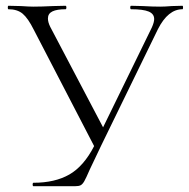

<svg xmlns="http://www.w3.org/2000/svg" viewBox="-20 -645 654 665"><path d="M612 -613Q562 -613 527 -544L331 -142L291 -58Q278 -28 272 -17.5Q266 -7 259.5 -3.5Q253 0 239 0H96Q93 0 93 -6Q93 -12 96 -12Q170 -12 220 -40.5Q270 -69 306 -139L97 -542Q77 -582 58.5 -597.5Q40 -613 9 -613Q7 -613 7 -619Q7 -625 9 -625L52 -624Q82 -622 95 -622Q124 -622 164 -624L207 -625Q210 -625 210 -619Q210 -613 207 -613Q177 -613 161.5 -605.5Q146 -598 146 -581Q146 -568 154 -552L337 -204L506 -550Q514 -568 514 -579Q514 -597 495 -605Q476 -613 434 -613Q431 -613 431 -619Q431 -625 434 -625L474 -624Q508 -622 535 -622Q551 -622 575 -624L612 -625Q614 -625 614 -619Q614 -613 612 -613Z"/></svg>

Font: Cormorant Infant Light
Style: Regular
Weight: 300
Designer: Christian Thalmann (Catharsis Fonts)
Version: Version 3.000